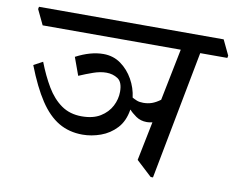

<svg xmlns="http://www.w3.org/2000/svg" viewBox="-71 -713 1005 816"><g transform="rotate(10 431.0 -305.0)"><path d="M310 -117Q252 -117 207 -143.5Q162 -170 125 -226Q88 -282 53 -372L92 -393Q114 -336 141 -290.5Q168 -245 205 -219Q242 -193 293 -193Q342 -193 373.5 -212.5Q405 -232 420.5 -262Q436 -292 436 -324Q436 -366 414.5 -380Q393 -394 365 -394Q339 -394 309 -383.5Q279 -373 249 -360L221 -437Q284 -470 339 -470Q382 -470 414.5 -446.5Q447 -423 467.5 -386.5Q488 -350 493 -309Q502 -304 513 -299.5Q524 -295 541 -295Q561 -295 578 -301Q595 -307 614 -321L659 -545H63L32 -610L34 -620H831L862 -555L860 -545H743L637 10H627L560 -52L594 -220Q581 -217 570 -217Q543 -217 523 -231Q503 -245 493 -257L492 -256Q484 -206 455.5 -175.5Q427 -145 388 -131Q349 -117 310 -117Z"/></g></svg>

Font: Tiro Devanagari Hindi
Style: Italic
Weight: 400
Italic angle: -11°
Designer: Devanagari: John Hudson & Fiona Ross, assisted by Paul Hanslow. Latin: John Hudson with Paul Hanslow, assisted by Kaja S
Foundry: Tiro Typeworks Ltd.
Version: Version 1.52